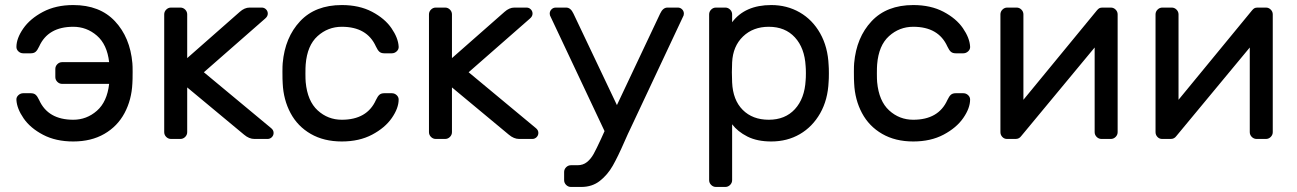

<svg xmlns="http://www.w3.org/2000/svg" viewBox="-20 -550 5133 760"><path d="M226 -218Q215 -218 207 -226Q199 -234 199 -245V-277Q199 -288 207 -296Q215 -304 226 -304H412Q404 -374 363.5 -409Q323 -444 270 -444Q170 -444 135 -366Q128 -351 121 -345Q114 -339 102 -339H72Q61 -339 53 -346.5Q45 -354 45 -364Q45 -398 72 -437Q99 -476 150 -503Q201 -530 270 -530Q375 -530 435 -466Q495 -402 504 -300Q505 -290 505 -266Q505 -232 504 -220Q501 -155 473 -102.5Q445 -50 393 -20Q341 10 270 10Q201 10 150.5 -16.5Q100 -43 73.5 -81.5Q47 -120 45 -154Q44 -165 52.5 -173Q61 -181 72 -181H102Q114 -181 121 -175Q128 -169 135 -154Q170 -76 270 -76Q323 -76 363.5 -111.5Q404 -147 412 -218Z M929 -503Q948 -520 968 -520H1016Q1026 -520 1033 -513Q1040 -506 1040 -496Q1040 -485 1029 -476L787 -264L1053 -43Q1063 -35 1063 -24Q1063 -14 1056 -7Q1049 0 1039 0H987Q966 0 946 -17L721 -204V-27Q721 -16 713 -8Q705 0 694 0H657Q646 0 638 -8Q630 -16 630 -27V-493Q630 -504 638 -512Q646 -520 657 -520H694Q705 -520 713 -512Q721 -504 721 -493V-320Z M1468 -154Q1475 -169 1482 -175Q1489 -181 1501 -181H1531Q1542 -181 1550 -173.5Q1558 -166 1558 -156Q1558 -122 1531 -83Q1504 -44 1453 -17Q1402 10 1333 10Q1262 10 1210 -20Q1158 -50 1130 -102.5Q1102 -155 1099 -220Q1098 -232 1098 -266Q1098 -290 1099 -300Q1108 -402 1168 -466Q1228 -530 1333 -530Q1402 -530 1452.5 -503.5Q1503 -477 1529.5 -438.5Q1556 -400 1558 -366Q1559 -355 1550.5 -347Q1542 -339 1531 -339H1501Q1489 -339 1482 -345Q1475 -351 1468 -366Q1433 -444 1333 -444Q1278 -444 1237 -407Q1196 -370 1190 -295Q1189 -284 1189 -259Q1189 -236 1190 -225Q1197 -150 1237.5 -113Q1278 -76 1333 -76Q1433 -76 1468 -154Z M1977 -503Q1996 -520 2016 -520H2064Q2074 -520 2081 -513Q2088 -506 2088 -496Q2088 -485 2077 -476L1835 -264L2101 -43Q2111 -35 2111 -24Q2111 -14 2104 -7Q2097 0 2087 0H2035Q2014 0 1994 -17L1769 -204V-27Q1769 -16 1761 -8Q1753 0 1742 0H1705Q1694 0 1686 -8Q1678 -16 1678 -27V-493Q1678 -504 1686 -512Q1694 -520 1705 -520H1742Q1753 -520 1761 -512Q1769 -504 1769 -493V-320Z M2156 -496Q2156 -506 2163 -513Q2170 -520 2180 -520H2221Q2239 -520 2250 -496L2422 -134L2593 -496Q2604 -520 2622 -520H2663Q2673 -520 2680 -513Q2687 -506 2687 -496Q2687 -492 2686 -489L2475 -40Q2467 -24 2453 8Q2426 70 2405.5 106Q2385 142 2354.5 166Q2324 190 2281 190H2240Q2229 190 2221 182Q2213 174 2213 163V131Q2213 120 2221 112Q2229 104 2240 104H2266Q2288 104 2303.5 91.5Q2319 79 2330 59Q2341 39 2359 0L2373 -31L2157 -489Q2156 -492 2156 -496Z M2878 163Q2878 174 2870 182Q2862 190 2851 190H2814Q2803 190 2795 182Q2787 174 2787 163V-493Q2787 -504 2795 -512Q2803 -520 2814 -520H2851Q2862 -520 2870 -512Q2878 -504 2878 -493V-462Q2929 -530 3033 -530Q3095 -530 3145.5 -501Q3196 -472 3226.5 -418Q3257 -364 3260 -292Q3261 -282 3261 -260Q3261 -237 3260 -227Q3257 -155 3226.5 -101.5Q3196 -48 3146 -19Q3096 10 3033 10Q2977 10 2938.5 -9.5Q2900 -29 2878 -58ZM3023 -76Q3088 -76 3126.5 -118Q3165 -160 3169 -232Q3170 -242 3170 -260Q3170 -278 3169 -288Q3165 -360 3126.5 -402Q3088 -444 3023 -444Q2961 -444 2921 -405.5Q2881 -367 2878 -303L2877 -264L2878 -224Q2881 -154 2920 -115Q2959 -76 3023 -76Z M3730 -154Q3737 -169 3744 -175Q3751 -181 3763 -181H3793Q3804 -181 3812 -173.5Q3820 -166 3820 -156Q3820 -122 3793 -83Q3766 -44 3715 -17Q3664 10 3595 10Q3524 10 3472 -20Q3420 -50 3392 -102.5Q3364 -155 3361 -220Q3360 -232 3360 -266Q3360 -290 3361 -300Q3370 -402 3430 -466Q3490 -530 3595 -530Q3664 -530 3714.5 -503.5Q3765 -477 3791.5 -438.5Q3818 -400 3820 -366Q3821 -355 3812.5 -347Q3804 -339 3793 -339H3763Q3751 -339 3744 -345Q3737 -351 3730 -366Q3695 -444 3595 -444Q3540 -444 3499 -407Q3458 -370 3452 -295Q3451 -284 3451 -259Q3451 -236 3452 -225Q3459 -150 3499.5 -113Q3540 -76 3595 -76Q3695 -76 3730 -154Z M4313 -27V-362L4022 -11Q4014 0 4000 0H3966Q3955 0 3947.5 -8Q3940 -16 3940 -27V-493Q3940 -504 3948 -512Q3956 -520 3967 -520H4004Q4015 -520 4023 -512Q4031 -504 4031 -493V-155L4322 -509Q4327 -515 4331.5 -517.5Q4336 -520 4344 -520H4377Q4388 -520 4396 -512Q4404 -504 4404 -493V-27Q4404 -16 4396 -8Q4388 0 4377 0H4340Q4329 0 4321 -8Q4313 -16 4313 -27Z M4927 -27V-362L4636 -11Q4628 0 4614 0H4580Q4569 0 4561.5 -8Q4554 -16 4554 -27V-493Q4554 -504 4562 -512Q4570 -520 4581 -520H4618Q4629 -520 4637 -512Q4645 -504 4645 -493V-155L4936 -509Q4941 -515 4945.5 -517.5Q4950 -520 4958 -520H4991Q5002 -520 5010 -512Q5018 -504 5018 -493V-27Q5018 -16 5010 -8Q5002 0 4991 0H4954Q4943 0 4935 -8Q4927 -16 4927 -27Z"/></svg>

Font: Rubik
Style: Regular
Weight: 400
Designer: Hubert & Fischer
Foundry: Hubert & Fischer
Version: Version 1.100